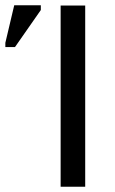

<svg xmlns="http://www.w3.org/2000/svg" viewBox="-32 -709 436 729"><path d="M198.2 0V-688H291.5V0ZM-11.7 -530.3V-546.4L22 -689H123V-670.9L24.9 -530.3Z"/></svg>

Font: Liberation Sans
Style: Regular
Weight: 400
Designer: Steve Matteson
Foundry: Ascender Corporation
Version: Version 2.00.1